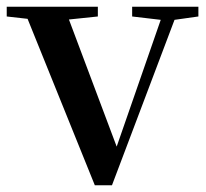

<svg xmlns="http://www.w3.org/2000/svg" viewBox="-29 -547 614 571"><path d="M364 -498 449 -488 318 -111 176 -489 262 -498V-527H-9V-498L53 -491L253 4H304L490 -488L561 -498V-527H364Z"/></svg>

Font: Noto Serif HK SemiBold
Style: Regular
Weight: 600
Designer: Ryoko NISHIZUKA 西塚涼子 (kana & ideographs); Frank Grießhammer (Latin, Greek & Cyrillic); Wenlong ZHANG 张文龙 (bopomofo); San
Foundry: Adobe
Version: Version 2.001;hotconv 1.1.0;makeotfexe 2.6.0